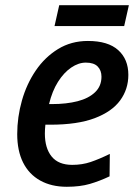

<svg xmlns="http://www.w3.org/2000/svg" viewBox="-20 -706 534 736"><path d="M236 10Q177 10 134 -14Q91 -38 68.5 -83Q46 -128 46 -192Q46 -257 64 -320.5Q82 -384 117 -435.5Q152 -487 202.5 -518Q253 -549 317 -549Q394 -549 433 -514Q472 -479 472 -419Q472 -364 440.5 -321Q409 -278 343 -253Q277 -228 173 -228H154Q153 -219 152.5 -210.5Q152 -202 152 -194Q152 -138 178 -106Q204 -74 257 -74Q295 -74 327.5 -85Q360 -96 401 -116L400 -30Q362 -12 324.5 -1Q287 10 236 10ZM179 -307Q235 -307 277.5 -318Q320 -329 344.5 -352.5Q369 -376 369 -412Q369 -436 354.5 -451Q340 -466 309 -466Q281 -466 253 -447Q225 -428 202.5 -392.5Q180 -357 168 -307ZM189 -606 207 -686H474L456 -606Z"/></svg>

Font: Noto Sans Display Medium
Style: Italic
Weight: 500
Italic angle: -12°
Designer: Monotype Design Team
Foundry: Monotype Imaging Inc.
Version: Version 2.003